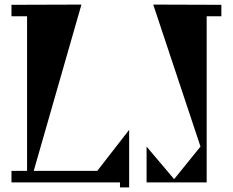

<svg xmlns="http://www.w3.org/2000/svg" viewBox="-20 -795 1015 837"><path d="M945 -774V-724H881V0H619V-156L739 -14L854 -156L648 -775ZM404 -50 543 -229V22H503V0H30V-50H98V-724H30V-774L335 -775L127 -50Z"/></svg>

Font: Chokokutai
Style: Regular
Weight: 400
Designer: 108号,108go
Foundry: Font Zone 108
Version: Version 1.000; ttfautohint (v1.8.3)